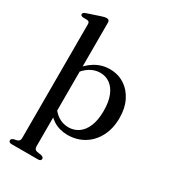

<svg xmlns="http://www.w3.org/2000/svg" viewBox="-233 -854 1059 1200"><g transform="rotate(30 297.0 -254.0)"><path d="M193 -724.5V168Q193 181.5 198 188.2Q203 195 213 197L246.5 202.5Q255 205 259.2 209Q263.5 213 263.5 219.5Q263.5 227 258 231.2Q252.5 235.5 242 235.5H51Q41 235.5 35.5 231.2Q30 227 30 219.5Q30 213.5 34.2 209.5Q38.5 205.5 46 202.5L69.5 197.5Q79 194.5 84.2 188Q89.5 181.5 89.5 168.5V-651.5Q89.5 -662.5 85.8 -667Q82 -671.5 73.5 -673L39.5 -674Q32 -675.5 28 -678.8Q24 -682 24 -688Q24 -699 43 -705.5L135.5 -736.5Q149 -741 157.2 -742.8Q165.5 -744.5 173.5 -744.5Q182.5 -744.5 187.8 -739.2Q193 -734 193 -724.5ZM171.5 -342 158.5 -365Q195.5 -419 244.2 -448.5Q293 -478 350.5 -478Q409.5 -478 455.5 -448.5Q501.5 -419 527.8 -366.2Q554 -313.5 554 -244.5Q554 -166 523.5 -108.5Q493 -51 441 -20Q389 11 324.5 11Q266.5 11 222 -16.5Q177.5 -44 151 -95L171.5 -122.5Q194.5 -78 229.5 -55.5Q264.5 -33 305 -33Q345 -33 376.8 -54.8Q408.5 -76.5 427.2 -120.8Q446 -165 446 -232Q446 -297.5 428.2 -341Q410.5 -384.5 379.8 -406.5Q349 -428.5 309.5 -428.5Q270.5 -428.5 235.2 -406.8Q200 -385 171.5 -342Z"/></g></svg>

Font: Fraunces 20pt
Style: Regular
Weight: 400
Version: Version 1.000;[b76b70a41]